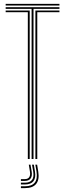

<svg xmlns="http://www.w3.org/2000/svg" viewBox="-20 -820 336 990"><path d="M143 0V-774.2H9.2V-783H286.5V-774.2H152.8V0ZM123.5 0V-757.2H9.2V-765.8H133.2V0ZM162.5 0V-765.8H286.5V-757.2H172.2V0ZM9.2 -791.5V-800H286.5V-791.5ZM162.2 29.2H171.5L177.2 64.5Q184 106.5 166.5 128.2Q149 150 108.2 150H87.8V140.5H108.2Q144.2 140.5 159.2 121.4Q174.2 102.2 168.2 64.5ZM128.5 29.2H137.2L143.2 63.8Q147.2 87.2 138 100Q128.8 112.8 108.2 112.8H87.8V103.5H108.2Q124.2 103.5 130.9 93.2Q137.5 83 134.2 63.8ZM145.2 29.2H154.5L160.2 64.2Q165.8 97 152.5 114.1Q139.2 131.2 108.2 131.2H87.8V122H108.2Q134.5 122 145.2 107.5Q156 93 151.2 64.2Z"/></svg>

Font: Big Shoulders Inline Text ExtraLight
Style: Regular
Weight: 250
Version: Version 2.002